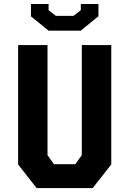

<svg xmlns="http://www.w3.org/2000/svg" viewBox="-20 -960 660 980"><path d="M167 0H453L548 -120.5V-730H397.5V-168L364.5 -122H255.5L222.5 -168V-730H72.5V-120.5ZM228 -803.5H392L482.5 -877V-939.5H392.5V-908L355 -879H265L228 -908V-939.5H138V-876.5Z"/></svg>

Font: Monaspace Krypton
Style: Bold
Weight: 700
Designer: Riley Cran & the Lettermatic Team
Foundry: Lettermatic
Version: Version 1.200 (Monaspace Krypton)